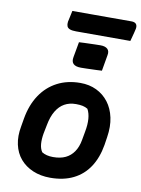

<svg xmlns="http://www.w3.org/2000/svg" viewBox="-102 -1014 805 1094"><g transform="rotate(10 300.5 -467.0)"><path d="M343 -550Q395 -550 436.5 -530Q478 -510 506 -473.5Q534 -437 545 -386Q556 -335 546 -272L539 -226Q526 -150 491 -97Q456 -44 399.5 -16Q343 12 266 12Q210 12 165.5 -7Q121 -26 92 -60Q63 -94 52.5 -142Q42 -190 53 -248L61 -295Q75 -375 113 -432Q151 -489 209.5 -519.5Q268 -550 343 -550ZM339 -427Q301 -427 272.5 -411Q244 -395 224.5 -362.5Q205 -330 196 -281L186 -231Q180 -197 182 -169.5Q184 -142 197 -123Q210 -115 226 -111Q242 -107 262 -107Q304 -107 333.5 -121Q363 -135 382 -163Q401 -191 408 -231L417 -281Q425 -323 422.5 -356Q420 -389 407 -412Q394 -420 378 -423.5Q362 -427 339 -427ZM294 -777Q309 -778 324.5 -778.5Q340 -779 356 -779.5Q372 -780 387.5 -780.5Q403 -781 418 -781Q446 -781 459 -768.5Q472 -756 467 -732L451 -640Q437 -639 421.5 -638.5Q406 -638 390.5 -637.5Q375 -637 359.5 -636.5Q344 -636 330 -636Q299 -636 286 -649Q273 -662 278 -688ZM226 -946H568Q587 -946 595 -936.5Q603 -927 600 -909Q597 -896 594 -883.5Q591 -871 587.5 -859Q584 -847 581 -835H267Q244 -835 231 -840Q218 -845 214 -855.5Q210 -866 212 -881Q215 -893 217 -904Q219 -915 221.5 -925Q224 -935 226 -946Z"/></g></svg>

Font: Rec Mono Semicasual
Style: Bold Italic
Weight: 700
Italic angle: -10°
Version: Version 1.085; ttfautohint (v1.8.4.7-5d5b)